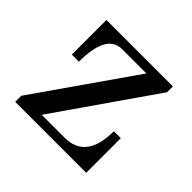

<svg xmlns="http://www.w3.org/2000/svg" viewBox="-125 -627 766 766"><g transform="rotate(45 257.5 -244.0)"><path d="M446.8 0H46.4V-34.2L336.4 -450.2H199.7Q112.8 -450.2 112.8 -293H72.8V-488.3H447.8V-455.6L157.7 -38.1H286.6Q407.7 -38.1 407.7 -195.3H446.8Z"/></g></svg>

Font: Munson
Style: Regular
Weight: 400
Designer: Paul James MIller
Foundry: High-Logic / Made with FontCreator
Version: Version 2.10;May 5, 2019;FontCreator 11.5.0.2430 64-bit